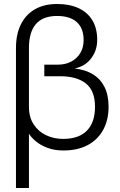

<svg xmlns="http://www.w3.org/2000/svg" viewBox="-20 -742 599 962"><path d="M60 200V-501Q60 -570 84.5 -619.5Q109 -669 155 -695.5Q201 -722 266 -722Q329 -722 374 -701Q419 -680 443 -640Q467 -600 467 -543Q467 -488 436 -448.5Q405 -409 354 -399Q407 -393 445 -370Q483 -347 503.5 -306.5Q524 -266 524 -207Q524 -140 496.5 -90.5Q469 -41 418.5 -14.5Q368 12 298 12Q252 12 217 -1.5Q182 -15 159 -34.5Q136 -54 125 -72V200ZM296 -46Q375 -46 415.5 -87.5Q456 -129 456 -207Q456 -288 410 -324Q364 -360 282 -360H202V-418H269Q308 -418 337 -433.5Q366 -449 382.5 -476.5Q399 -504 399 -541Q399 -600 365 -631Q331 -662 266 -662Q195 -662 160 -621.5Q125 -581 125 -501V-207Q125 -155 148.5 -119Q172 -83 211 -64.5Q250 -46 296 -46Z"/></svg>

Font: TikTok Sans Light
Style: Regular
Weight: 300
Version: Version 4.000